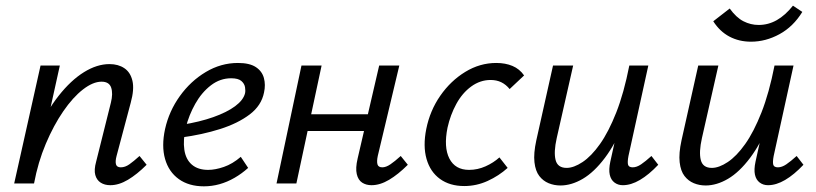

<svg xmlns="http://www.w3.org/2000/svg" viewBox="-20 -647 2877 677"><path d="M369 6Q349 6 335 -3Q321 -12 316 -30Q311 -48 319 -77L371 -285Q379 -317 372 -338Q365 -359 338 -359Q308 -359 272.5 -331.5Q237 -304 203 -254.5Q169 -205 141.5 -140Q114 -75 100 0H49Q73 -99 108.5 -177Q144 -255 187 -309.5Q230 -364 276 -392.5Q322 -421 366 -421Q397 -421 418.5 -406.5Q440 -392 447 -362Q454 -332 441 -285L391 -97Q386 -78 389 -67.5Q392 -57 406 -57Q421 -57 436 -67.5Q451 -78 472 -97L497 -66Q463 -32 431 -13Q399 6 369 6ZM30 0 123 -416H191L99 0Z M699 10Q646 10 610.5 -15.5Q575 -41 562 -86.5Q549 -132 562 -192Q576 -255 614 -308Q652 -361 705.5 -393Q759 -425 819 -425Q860 -425 882 -410.5Q904 -396 910.5 -372Q917 -348 911 -321Q902 -275 860.5 -243.5Q819 -212 756 -192Q693 -172 618 -162L621 -207Q684 -217 732 -234Q780 -251 809 -272.5Q838 -294 844 -318Q846 -327 844 -339.5Q842 -352 831 -361.5Q820 -371 795 -371Q756 -371 723.5 -346Q691 -321 668.5 -281Q646 -241 635 -197Q625 -153 630 -119Q635 -85 656.5 -66.5Q678 -48 714 -48Q739 -48 769.5 -58.5Q800 -69 829 -94L855 -55Q833 -35 807 -20Q781 -5 754 2.5Q727 10 699 10Z M1290 6Q1271 6 1257 -3Q1243 -12 1238 -33Q1233 -54 1241 -88L1317 -416H1388L1312 -97Q1308 -78 1311 -67.5Q1314 -57 1328 -57Q1341 -57 1356.5 -67.5Q1372 -78 1393 -97L1418 -66Q1384 -32 1352 -13Q1320 6 1290 6ZM955 0 1043 -416H1114L1025 0ZM1026 -185 1039 -244H1316L1303 -185Z M1617 9Q1566 9 1531.5 -16Q1497 -41 1484 -86.5Q1471 -132 1483 -192Q1496 -257 1532.5 -309.5Q1569 -362 1620.5 -393.5Q1672 -425 1730 -425Q1762 -425 1787 -414.5Q1812 -404 1828 -381L1777 -333Q1764 -349 1747.5 -357Q1731 -365 1710 -365Q1673 -365 1641.5 -342Q1610 -319 1589 -280.5Q1568 -242 1558 -197Q1544 -128 1564.5 -88Q1585 -48 1634 -48Q1664 -48 1692 -60.5Q1720 -73 1741 -92L1770 -55Q1739 -27 1699.5 -9Q1660 9 1617 9Z M1956 7Q1934 7 1914.5 -1Q1895 -9 1881.5 -26.5Q1868 -44 1864.5 -75Q1861 -106 1871 -152L1930 -416H2001L1943 -160Q1932 -111 1939 -83Q1946 -55 1978 -55Q2003 -55 2034 -75.5Q2065 -96 2095.5 -139Q2126 -182 2153 -250.5Q2180 -319 2199 -416H2240Q2217 -302 2184 -221.5Q2151 -141 2113 -90.5Q2075 -40 2035 -16.5Q1995 7 1956 7ZM2176 6Q2159 6 2146.5 -3.5Q2134 -13 2130 -31Q2126 -49 2132 -77L2207 -416H2266L2196 -97Q2192 -76 2194.5 -66.5Q2197 -57 2211 -57Q2225 -57 2240.5 -67.5Q2256 -78 2277 -97L2301 -66Q2268 -31 2236.5 -12.5Q2205 6 2176 6Z M2468 7Q2446 7 2426.5 -1Q2407 -9 2393.5 -26.5Q2380 -44 2376.5 -75Q2373 -106 2383 -152L2442 -416H2513L2455 -160Q2444 -111 2451 -83Q2458 -55 2490 -55Q2515 -55 2546 -75.5Q2577 -96 2607.5 -139Q2638 -182 2665 -250.5Q2692 -319 2711 -416H2752Q2729 -302 2696 -221.5Q2663 -141 2625 -90.5Q2587 -40 2547 -16.5Q2507 7 2468 7ZM2688 6Q2671 6 2658.5 -3.5Q2646 -13 2642 -31Q2638 -49 2644 -77L2719 -416H2778L2708 -97Q2704 -76 2706.5 -66.5Q2709 -57 2723 -57Q2737 -57 2752.5 -67.5Q2768 -78 2789 -97L2813 -66Q2780 -31 2748.5 -12.5Q2717 6 2688 6ZM2628 -500Q2586 -500 2552 -518Q2518 -536 2495 -572L2553 -617Q2576 -585 2601.5 -572Q2627 -559 2655 -559Q2689 -559 2719 -576Q2749 -593 2776 -627L2809 -605Q2777 -553 2728.5 -526.5Q2680 -500 2628 -500Z"/></svg>

Font: Ysabeau Infant Medium
Style: Italic
Weight: 500
Italic angle: -12°
Designer: Christian Thalmann (Catharsis Fonts)
Version: Version 2.001;gftools[0.9.30]; featfreeze: ss01,ss02,lnum